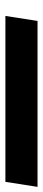

<svg xmlns="http://www.w3.org/2000/svg" viewBox="245 -184 162 729"><g transform="rotate(-90 326.5 181.0)"><path d="M1 120 -18 242H612L631 120Z"/></g></svg>

Font: Charger Pro
Style: UltraObl
Weight: 900
Designer: Jasper
Foundry: Cannot Into Space Fonts
Version: Version 1.09